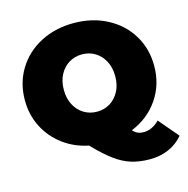

<svg xmlns="http://www.w3.org/2000/svg" viewBox="-125 -836 1108 1133"><g transform="rotate(-15 428.5 -269.5)"><path d="M857 88Q820 132 768 154.5Q716 177 653 177Q590 177 540 161.5Q490 146 440 109.5Q390 73 326 6Q238 -12 171 -62.5Q104 -113 66.5 -187Q29 -261 29 -350Q29 -455 80 -538.5Q131 -622 221 -669Q311 -716 424 -716Q537 -716 627 -669Q717 -622 768 -538.5Q819 -455 819 -350Q819 -235 758 -146.5Q697 -58 593 -16Q608 0 623.5 6.5Q639 13 658 13Q710 13 755 -32ZM267 -350Q267 -297 288 -257.5Q309 -218 344.5 -196.5Q380 -175 424 -175Q468 -175 503.5 -196.5Q539 -218 560 -257.5Q581 -297 581 -350Q581 -403 560 -442.5Q539 -482 503.5 -503.5Q468 -525 424 -525Q380 -525 344.5 -503.5Q309 -482 288 -442.5Q267 -403 267 -350Z"/></g></svg>

Font: AtCorfu Sans
Style: AtCorfu Sans Black
Weight: 900
Designer: Kostas Teopoulos
Foundry: Kostas Teopoulos
Version: Version 1.00 July 8, 2025, initial release